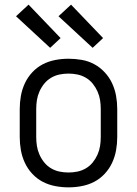

<svg xmlns="http://www.w3.org/2000/svg" viewBox="-20 -795 590 827"><path d="M275 12Q246 12 217.5 6.5Q189 1 164 -12Q139 -25 119 -46.5Q99 -68 87 -94Q75 -120 70 -148Q65 -176 65 -205V-325Q65 -354 70 -382Q75 -410 87 -436Q99 -462 119 -483.5Q139 -505 164 -518Q189 -531 217.5 -536.5Q246 -542 275 -542Q304 -542 332.5 -537Q361 -532 386 -518.5Q411 -505 431 -483.5Q451 -462 463 -436Q475 -410 480 -382Q485 -354 485 -325V-205Q485 -176 480 -148Q475 -120 463 -94Q451 -68 431 -46.5Q411 -25 386 -12Q361 1 332.5 6.5Q304 12 275 12ZM275 -52Q295 -52 314 -56Q333 -60 350 -70Q367 -80 379.5 -95.5Q392 -111 400 -129Q408 -147 411 -166Q414 -185 414 -205V-325Q414 -345 411 -364Q408 -383 400 -401Q392 -419 379.5 -434.5Q367 -450 350 -460Q333 -470 314 -474Q295 -478 275 -478Q255 -478 236 -474Q217 -470 200 -460Q183 -450 170.5 -434.5Q158 -419 150 -401Q142 -383 139 -364Q136 -345 136 -325V-205Q136 -185 139 -166Q142 -147 150 -129Q158 -111 170.5 -95.5Q183 -80 200 -70Q217 -60 236 -56Q255 -52 275 -52ZM379 -589 232 -725 286 -775 424 -631ZM196 -589 49 -725 103 -775 241 -631Z"/></svg>

Font: Lode
Style: Regular
Weight: 400
Monospace: yes
Designer: Belleve Invis
Foundry: Belleve Invis
Version: Version 29.2.0; ttfautohint (v1.8.3)